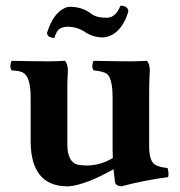

<svg xmlns="http://www.w3.org/2000/svg" viewBox="-20 -652 638 682"><path d="M358.9 -588.9Q390.1 -588.9 407.2 -629.9Q407.7 -631.3 408.2 -631.8Q430.2 -631.8 435.1 -616.7Q435.5 -613.8 436 -611.8Q415.5 -542.5 368.7 -523.9Q356.4 -519.5 345.2 -519Q308.1 -519.5 279.8 -540Q252.9 -556.6 222.2 -557.1Q192.9 -557.1 182.1 -539.1Q176.8 -529.8 172.9 -517.1Q147.9 -518.6 147 -535.2Q168.9 -605 210 -623.5Q219.7 -627.9 230 -627.9Q272.9 -627.4 304.2 -603Q322.3 -588.9 358.9 -588.9ZM509.8 -132.8Q509.8 -80.1 530.8 -66.9Q545.4 -58.1 575.2 -55.2Q580.6 -37.1 577.1 -22.9Q492.2 -11.7 411.1 9.8Q390.1 8.3 388.2 -6.8Q388.2 -8.3 383.3 -50.8Q285.6 3.9 225.6 9.8Q220.7 10.3 216.8 9.8Q89.4 7.8 88.9 -149.9V-306.2Q88.9 -380.9 60.1 -395Q46.9 -400.9 22 -401.9Q13.7 -410.2 18.6 -429.7Q20 -434.1 22 -436Q108.4 -434.1 153.8 -434.1Q175.8 -434.1 210.9 -436Q220.7 -424.8 221.2 -401.9Q221.2 -393.6 220.2 -384.3Q218.8 -358.9 219.2 -306.2V-139.2Q219.2 -76.2 256.8 -66.9Q269 -64.5 289.1 -64Q337.9 -64.9 380.9 -90.8Q379.9 -107.4 379.9 -120.6V-306.2Q379.9 -375.5 358.4 -390.6Q345.2 -398.9 313 -401.9Q304.7 -410.2 309.6 -429.7Q311 -434.1 313 -436Q399.4 -434.1 444.8 -434.1Q465.3 -434.1 502 -436Q511.7 -424.8 512.2 -401.9Q512.2 -393.6 511.2 -384.3Q509.8 -358.9 509.8 -306.2Z"/></svg>

Font: Linux Libertine O
Style: Bold
Weight: 700
Designer: Philipp H. Poll
Foundry: Philipp H. Poll
Version: Version 5.0.0